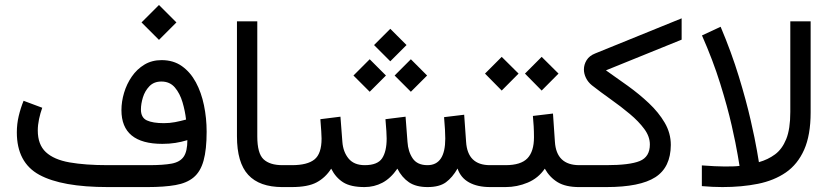

<svg xmlns="http://www.w3.org/2000/svg" viewBox="-20 -759 3383 779"><path d="M625 -738.8 695.8 -668 625 -597.2 554.2 -668ZM740.2 -190.4Q716.3 -183.1 691.7 -179.2Q667 -175.3 638.7 -175.3Q472.7 -175.3 472.7 -312Q472.7 -346.7 483.4 -382.6Q494.1 -418.5 514.9 -448.5Q535.6 -478.5 565.9 -496.8Q596.2 -515.1 635.7 -515.1Q683.6 -515.1 718 -490.7Q752.4 -466.3 774.7 -425Q796.9 -383.8 807.6 -331.8Q818.4 -279.8 818.4 -224.6Q818.4 -151.9 805.9 -107.2Q793.5 -62.5 765.6 -39.3Q737.8 -16.1 691.9 -8.1Q646 0 579.1 0H417.5Q230.5 0 139.4 -49.8Q48.3 -99.6 48.3 -222.2Q48.3 -255.9 55.9 -288.1Q63.5 -320.3 75.7 -350.1L151.4 -321.8Q143.6 -300.3 138.4 -275.9Q133.3 -251.5 133.3 -229.5Q133.3 -172.4 166 -141.8Q198.7 -111.3 262.2 -100.1Q325.7 -88.9 417.5 -88.9H585Q642.6 -88.9 676.5 -95.2Q710.4 -101.6 725.3 -123.3Q740.2 -145 740.2 -190.4ZM645 -259.3Q668 -259.3 689.9 -263.4Q711.9 -267.6 734.9 -273.9Q731 -308.6 720.5 -344.2Q710 -379.9 689.5 -404.1Q668.9 -428.2 634.8 -428.2Q604.5 -428.2 586.2 -409.2Q567.9 -390.1 559.8 -363.8Q551.8 -337.4 551.8 -314.9Q551.8 -281.7 575.9 -270.5Q600.1 -259.3 645 -259.3Z M941.4 -672.4H1023.9V-205.6Q1023.9 -136.7 1049.3 -112.8Q1074.7 -88.9 1126 -88.9H1138.2V0H1126Q1032.7 0 987.1 -49.6Q941.4 -99.1 941.4 -206.1Z M1563.5 -642.1 1629.4 -576.2 1563.5 -510.3 1497.6 -576.2ZM1647 -518.6 1712.9 -452.6 1647 -386.7 1581.1 -452.6ZM1480 -518.6 1545.9 -452.6 1480 -386.7 1414.1 -452.6ZM1714.8 0Q1668 0 1639.2 -19.5Q1610.4 -39.1 1592.3 -74.7Q1564.9 -35.2 1531.5 -17.6Q1498 0 1459 0Q1402.8 0 1372.3 -19.3Q1341.8 -38.6 1323.7 -74.7Q1300.8 -38.6 1265.1 -19.3Q1229.5 0 1163.6 0H1118.7V-88.9H1164.6Q1227.1 -88.9 1255.9 -112.1Q1284.7 -135.3 1284.7 -196.8Q1284.7 -209.5 1283.4 -226.8Q1282.2 -244.1 1279.8 -275.4L1361.3 -285.6L1369.1 -183.6Q1372.1 -142.6 1394.3 -115.7Q1416.5 -88.9 1460 -88.9Q1511.7 -88.9 1530.3 -116.7Q1548.8 -144.5 1548.8 -196.8Q1548.8 -209.5 1547.6 -227.1Q1546.4 -244.6 1543.9 -275.4L1625.5 -285.6L1633.3 -183.6Q1635.7 -144 1654.3 -116.5Q1672.9 -88.9 1714.4 -88.9Q1786.6 -88.9 1786.6 -196.8Q1786.6 -214.4 1785.4 -233.4Q1784.2 -252.4 1781.7 -283.7L1863.3 -293.5L1871.1 -183.6Q1877 -88.9 1967.8 -88.9H1982.4V0H1968.8Q1917.5 0 1883.3 -18.8Q1849.1 -37.6 1836.4 -75.2Q1815.9 -39.1 1789.3 -19.5Q1762.7 0 1714.8 0Z M2177.7 -528.3 2246.1 -460.4 2177.7 -391.6 2109.9 -460.4ZM2015.6 -528.3 2084 -460.4 2015.6 -391.6 1947.8 -460.4ZM1962.9 -88.9H2031.2Q2093.3 -88.9 2119.9 -116.7Q2146.5 -144.5 2146.5 -202.1Q2146.5 -225.6 2145.3 -246.6Q2144 -267.6 2142.1 -288.6L2223.6 -298.3L2231.4 -184.1Q2237.3 -88.9 2330.6 -88.9H2340.8V0H2329.6Q2275.4 0 2242.9 -19.5Q2210.4 -39.1 2190.4 -74.7Q2164.1 -36.1 2121.1 -18.1Q2078.1 0 2031.2 0H1962.9Z M2438.5 -473.6Q2481 -443.8 2526.9 -410.9Q2572.8 -377.9 2612.5 -340.6Q2652.3 -303.2 2677 -261Q2701.7 -218.8 2701.7 -170.9Q2701.2 -80.1 2638.9 -40Q2576.7 0 2440.4 0H2321.3V-88.9H2439.9Q2534.7 -88.9 2575.7 -105.7Q2616.7 -122.6 2616.7 -172.9Q2616.7 -205.1 2594 -235.8Q2571.3 -266.6 2535.4 -296.6Q2499.5 -326.7 2458.5 -355.7Q2417.5 -384.8 2381.3 -413.1Q2365.7 -425.8 2357.4 -442.9Q2349.1 -460 2349.1 -477.1Q2349.1 -497.1 2360.1 -514.9Q2371.1 -532.7 2394.5 -542L2745.6 -684.6V-598.1Z M2911.1 0Q2891.1 0 2870.1 -1Q2849.1 -2 2827.6 -3.9V-87.9Q2857.9 -85.9 2878.9 -84.7Q2899.9 -83.5 2920.9 -83.5Q2940.9 -83.5 2955.8 -84Q2970.7 -84.5 2980.5 -85.9Q2980.5 -85.9 2973.1 -130.1Q2965.8 -174.3 2948.7 -249.8Q2931.6 -325.2 2902.1 -419.9Q2872.6 -514.6 2828.1 -615.2L2903.8 -650.4Q2947.8 -546.4 2977.8 -448.2Q3007.8 -350.1 3025.6 -271.7Q3043.5 -193.4 3051.3 -147.2Q3059.1 -101.1 3059.1 -101.1Q3095.7 -111.3 3124.5 -132.6Q3153.3 -153.8 3169.9 -194.6Q3186.5 -235.4 3186.5 -304.7V-672.4H3269V-303.2Q3269 -210.9 3242.7 -151.6Q3216.3 -92.3 3168.5 -59.3Q3120.6 -26.4 3055.2 -13.2Q2989.7 0 2911.1 0Z"/></svg>

Font: Vazirmatn UI NL
Style: Regular
Weight: 400
Designer: Saber Rastikerdar
Foundry: Saber Rastikerdar
Version: Version 33.003